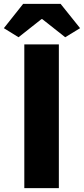

<svg xmlns="http://www.w3.org/2000/svg" viewBox="-40 -975 435 995"><path d="M86 0H265V-745H86ZM56 -782 175 -876H179L298 -782L375 -829L274 -955H80L-20 -829Z"/></svg>

Font: Noto Sans KR Black
Style: Regular
Weight: 900
Designer: Ryoko NISHIZUKA 西塚涼子 (kana, bopomofo & ideographs); Paul D. Hunt (Latin, Greek & Cyrillic); Sandoll Communications 산돌커뮤니
Foundry: Adobe
Version: Version 2.004;hotconv 1.0.118;makeotfexe 2.5.65603